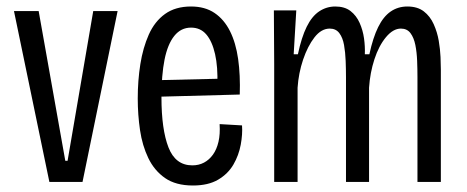

<svg xmlns="http://www.w3.org/2000/svg" viewBox="-20 -560 1438 591"><path d="M132 0 23 -526H99L181 -65H188L267 -526H342L234 0Z M574 11Q521 11 488 -12Q455 -35 436.5 -73.5Q418 -112 411 -159.5Q404 -207 404 -257Q404 -312 412 -362.5Q420 -413 438 -453.5Q456 -494 488 -517Q520 -540 568 -540Q611 -540 640.5 -520Q670 -500 688 -464Q706 -428 713 -378.5Q720 -329 718 -269L456 -262V-313L669 -318L649 -299Q651 -354 642 -393.5Q633 -433 615 -454Q597 -475 568 -475Q537 -475 516.5 -449.5Q496 -424 486.5 -376.5Q477 -329 477 -260Q477 -162 498.5 -106.5Q520 -51 572 -51Q592 -51 608 -59.5Q624 -68 635.5 -84Q647 -100 652.5 -123.5Q658 -147 656 -178L725 -174Q727 -147 721 -114.5Q715 -82 698.5 -53.5Q682 -25 651.5 -7Q621 11 574 11Z M824 0V-364L823 -528H892L884 -393H897Q908 -445 924 -477.5Q940 -510 962.5 -525Q985 -540 1012 -540Q1041 -540 1059 -526Q1077 -512 1087 -489.5Q1097 -467 1100.5 -442Q1104 -417 1103 -393H1117Q1128 -444 1144 -476.5Q1160 -509 1182.5 -524.5Q1205 -540 1234 -540Q1265 -540 1284.5 -525Q1304 -510 1315 -485.5Q1326 -461 1330.5 -434.5Q1335 -408 1336 -384.5Q1337 -361 1337 -346V0H1265V-323Q1265 -346 1264 -372.5Q1263 -399 1258.5 -421.5Q1254 -444 1243.5 -458Q1233 -472 1214 -472Q1190 -472 1168 -445.5Q1146 -419 1132.5 -377.5Q1119 -336 1116 -290V0H1045V-322Q1045 -346 1044 -372.5Q1043 -399 1039 -421.5Q1035 -444 1024.5 -458Q1014 -472 995 -472Q969 -472 948 -445Q927 -418 913 -376.5Q899 -335 896 -290V0Z"/></svg>

Font: Bricolage Grotesque Condensed Light
Style: Regular
Weight: 300
Width: 3
Designer: Mathieu Triay
Foundry: Atelier Triay
Version: Version 1.000;gftools[0.9.30]